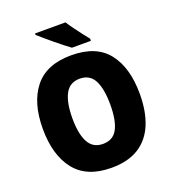

<svg xmlns="http://www.w3.org/2000/svg" viewBox="-164 -1049 1055 1180"><g transform="rotate(-20 363.5 -458.5)"><path d="M680 -358Q680 -244 646 -161.5Q612 -79 542 -34.5Q472 10 363 10Q202 10 124 -88.5Q46 -187 46 -359Q46 -530 124 -627.5Q202 -725 364 -725Q527 -725 603.5 -627.5Q680 -530 680 -358ZM239 -358Q239 -256 268.5 -201Q298 -146 363 -146Q430 -146 458.5 -200.5Q487 -255 487 -358Q487 -461 458.5 -516.5Q430 -572 364 -572Q298 -572 268.5 -516Q239 -460 239 -358ZM401 -927Q414 -906 434.5 -878Q455 -850 475 -824Q495 -798 509 -781V-767H385Q368 -779 343 -799Q318 -819 291 -841Q264 -863 240.5 -883.5Q217 -904 202 -917V-927Z"/></g></svg>

Font: Noto Sans Hebrew SemiCondensed Black
Style: Regular
Weight: 900
Width: 4
Designer: Ben Nathan
Foundry: Google LLC
Version: Version 3.001; ttfautohint (v1.8.4.7-5d5b)